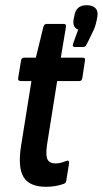

<svg xmlns="http://www.w3.org/2000/svg" viewBox="-20 -713 396 739"><path d="M157 6Q94 6 71 -31Q48 -68 61 -151L101 -401H60Q48 -401 50 -413L61 -480Q63 -491 72 -491H118L147 -610Q151 -621 159 -621H224Q236 -621 234 -610L214 -491H298Q310 -491 307 -480L297 -413Q295 -401 285 -401H200L161 -156Q155 -114 163 -99Q171 -84 193 -84Q206 -84 216.5 -87Q227 -90 237 -94Q241 -96 244 -93Q247 -90 246 -85L235 -17Q234 -8 224 -5Q211 0 193.5 3Q176 6 157 6ZM268 -532Q263 -532 261 -535Q259 -538 261 -544L281 -599Q259 -607 263 -637L266 -651Q272 -693 313 -693Q336 -693 347 -682Q358 -671 355 -651L352 -634Q350 -625 347 -614.5Q344 -604 338 -592L314 -543Q309 -532 300 -532Z"/></svg>

Font: Sofia Sans Extra Condensed
Style: Bold Italic
Weight: 700
Italic angle: -9°
Designer: Botio Nikoltchev, Ani Petrova
Foundry: lettersoup
Version: Version 4.101